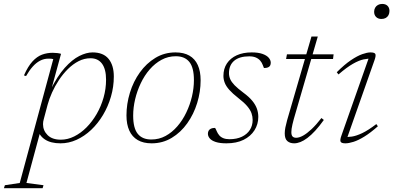

<svg xmlns="http://www.w3.org/2000/svg" viewBox="-92 -738 2052 1002"><path d="M136.5 -116.5Q134.5 -110 133.5 -103.2Q132.5 -96.5 132.5 -90Q132.5 -56.5 156.5 -32.8Q180.5 -9 225.5 -9Q261 -9 295.2 -26Q329.5 -43 359.5 -73.2Q389.5 -103.5 412.5 -143.2Q435.5 -183 448.5 -228.8Q461.5 -274.5 461.5 -322Q461.5 -377 440.5 -405.5Q419.5 -434 380.5 -434Q348 -434 318.2 -418.8Q288.5 -403.5 262.5 -377.8Q236.5 -352 215.5 -320.2Q194.5 -288.5 179.5 -255Q164.5 -221.5 156.5 -191.5ZM105.5 -64.5 124.5 -73.5 46 217 135 228.5 130.5 244H-71.5L-66.5 228.5L11 217L186 -429.5Q182 -431 175.8 -431.5Q169.5 -432 161 -432Q137.5 -432 117 -421.2Q96.5 -410.5 78.5 -390.2Q60.5 -370 44 -341L33 -344.5Q54 -392 77.5 -417.5Q101 -443 127.2 -452.8Q153.5 -462.5 183.5 -462.5Q195.5 -462.5 207.5 -461Q219.5 -459.5 226.5 -457L173 -261L170.5 -266.5Q207 -340.5 245.8 -383.8Q284.5 -427 321.8 -445.8Q359 -464.5 391 -464.5Q447 -464.5 474.5 -431Q502 -397.5 502 -339Q502 -285 487 -233.5Q472 -182 445.5 -137.8Q419 -93.5 383.8 -60.2Q348.5 -27 307.8 -8.5Q267 10 224 10Q172.5 10 142 -10.5Q111.5 -31 105.5 -64.5Z M824 -464.5Q867 -464.5 896.2 -447.8Q925.5 -431 940.2 -398.5Q955 -366 955 -319Q955 -259 937 -200.5Q919 -142 885.2 -94.5Q851.5 -47 804.2 -18.5Q757 10 699.5 10Q656 10 626.8 -7Q597.5 -24 582.8 -56.5Q568 -89 568 -135.5Q568 -195.5 586 -254.2Q604 -313 638 -360.2Q672 -407.5 719 -436Q766 -464.5 824 -464.5ZM697.5 -10Q738 -10 772 -28.5Q806 -47 833.5 -78.8Q861 -110.5 880.2 -150.8Q899.5 -191 909.8 -234.5Q920 -278 920 -320Q920 -385.5 896 -415Q872 -444.5 825.5 -444.5Q785.5 -444.5 751.2 -426Q717 -407.5 689.5 -376Q662 -344.5 642.8 -304Q623.5 -263.5 613.2 -220Q603 -176.5 603 -134.5Q603 -69 627 -39.5Q651 -10 697.5 -10Z M1030.5 -70.5Q1035 -63.5 1039.2 -53Q1043.5 -42.5 1052 -32Q1060.5 -22 1073.8 -16.8Q1087 -11.5 1105.5 -11.5Q1143.5 -11.5 1170.5 -24.5Q1197.5 -37.5 1212 -60Q1226.5 -82.5 1226.5 -112Q1226.5 -130 1220.5 -147.2Q1214.5 -164.5 1198.2 -183.8Q1182 -203 1151.5 -226.5Q1121.5 -250 1104.5 -269.2Q1087.5 -288.5 1080.8 -306.2Q1074 -324 1074 -342Q1074 -379.5 1092.2 -407Q1110.5 -434.5 1143.5 -449.5Q1176.5 -464.5 1221.5 -464.5Q1255.5 -464.5 1277.5 -456.8Q1299.5 -449 1310.2 -436.8Q1321 -424.5 1321 -410.5Q1321 -402.5 1317.8 -396Q1314.5 -389.5 1306.5 -386.2Q1298.5 -383 1285.5 -383Q1282.5 -389.5 1278.5 -400.5Q1274.5 -411.5 1266 -421.5Q1257 -432 1243 -438Q1229 -444 1208.5 -444Q1157.5 -444 1130.2 -421Q1103 -398 1103 -356Q1103 -340 1109.5 -325Q1116 -310 1132.2 -293.2Q1148.5 -276.5 1178.5 -254Q1208.5 -232 1225.2 -211.2Q1242 -190.5 1249 -170Q1256 -149.5 1256 -128Q1256 -89.5 1236 -58Q1216 -26.5 1179 -8.2Q1142 10 1089.5 10Q1055.5 10 1034 3Q1012.5 -4 1002.8 -15.5Q993 -27 993 -40Q993 -49.5 997 -56.2Q1001 -63 1009.2 -66.8Q1017.5 -70.5 1030.5 -70.5Z M1401 -430 1405.5 -454.5H1649L1646 -430ZM1441.5 -117.5Q1437.5 -102 1434.2 -88.8Q1431 -75.5 1429.8 -65.8Q1428.5 -56 1428.5 -48.5Q1428.5 -32 1435 -25.5Q1441.5 -19 1453.5 -19Q1469.5 -19 1489.8 -30.2Q1510 -41.5 1534.2 -64.2Q1558.5 -87 1585.5 -122L1598 -112Q1574.5 -79 1553 -55.8Q1531.5 -32.5 1512.2 -18Q1493 -3.5 1475.8 3.2Q1458.5 10 1443 10Q1421 10 1407.5 -1.8Q1394 -13.5 1394 -42Q1394 -55.5 1397.2 -72.5Q1400.5 -89.5 1406.5 -111L1533.5 -547.5H1566.5Z M1689.5 -29.5 1835.5 -444 1848 -431.5Q1829 -433 1805.2 -428Q1781.5 -423 1749.8 -405Q1718 -387 1674.5 -349.5L1665.5 -361Q1706 -401.5 1739.5 -424Q1773 -446.5 1798.8 -455.5Q1824.5 -464.5 1841 -464.5Q1863.5 -464.5 1867 -455.8Q1870.5 -447 1863 -425.5L1716.5 -9.5L1703.5 -23.5Q1721.5 -22 1744.2 -25.2Q1767 -28.5 1798.2 -43.2Q1829.5 -58 1872 -90.5L1880 -79Q1841 -44.5 1809.2 -25Q1777.5 -5.5 1752.8 2.2Q1728 10 1710.5 10Q1689.5 10 1685.5 1.2Q1681.5 -7.5 1689.5 -29.5ZM1860.5 -676.5Q1860.5 -688.5 1865.8 -697.8Q1871 -707 1880.5 -712.2Q1890 -717.5 1902.5 -717.5Q1920.5 -717.5 1930.5 -707.5Q1940.5 -697.5 1940.5 -681Q1940.5 -668.5 1935.5 -659Q1930.5 -649.5 1921 -644.2Q1911.5 -639 1898.5 -639Q1881.5 -639 1871 -649.2Q1860.5 -659.5 1860.5 -676.5Z"/></svg>

Font: Newsreader ExtraLight
Style: Italic
Weight: 250
Italic angle: -17°
Designer: Hugues Gentile
Foundry: Production Type
Version: Version 1.003